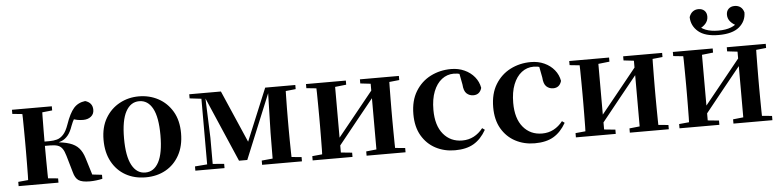

<svg xmlns="http://www.w3.org/2000/svg" viewBox="-48 -1072 5460 1342"><g transform="rotate(-5 2682.0 -401.0)"><path d="M37.2 0V-29.9L147 -40.2H208.6L316.8 -29.9V0ZM37.2 -506.8V-535.7H316.8V-506.8L208.6 -495.5H147ZM105.9 0Q107.6 -25.5 108.1 -67.4Q108.6 -109.4 109.1 -154.7Q109.6 -200 109.6 -234.8V-301.2Q109.6 -335.7 109.1 -381Q108.6 -426.4 108.1 -468.7Q107.6 -511 105.9 -535.7H247.6Q246.6 -511 246.1 -468.2Q245.6 -425.4 245.1 -377.7Q244.6 -330 244.6 -289.8V-269.3Q244.6 -217.7 245.1 -164.9Q245.6 -112.1 246.1 -68.8Q246.6 -25.5 247.6 0ZM422.8 -64.1 388.9 -181.4Q379.5 -214.7 366.8 -232.8Q354 -250.9 333.6 -257.6Q313.3 -264.3 279.4 -264.3H176.9V-294.5H279.8Q307.9 -294.5 332 -301Q356.1 -307.4 377 -329.9Q398 -352.3 414.3 -399.3Q441 -476.8 471.5 -511.4Q502 -545.9 552.1 -551.9Q603.7 -536.4 603.7 -485.9Q603.7 -456 582 -438.9Q560.2 -421.8 527.7 -421.8Q503.5 -421.8 485.8 -425.6Q468.1 -429.3 448 -436.9L498.8 -479.7Q477.6 -455.6 465.7 -437.1Q453.8 -418.5 442 -386.8Q427.7 -345.1 408.8 -322.2Q389.8 -299.2 365.9 -288.8Q341.9 -278.3 312.2 -273.1L314.4 -283.3Q378.6 -278.6 419.1 -265.1Q459.6 -251.7 483.3 -225.1Q507.1 -198.6 520.6 -153.9L564.3 -11.8L469.7 -46L624.6 -28.2V0Q605.7 4.5 581.6 7.3Q557.5 10.2 536.2 10.2Q481.1 10.2 457.3 -6Q433.5 -22.2 422.8 -64.1Z M928 16.2Q848.7 16.2 787.5 -18.3Q726.3 -52.8 691.5 -117Q656.6 -181.2 656.6 -269.8Q656.6 -359.1 693.8 -422Q731 -484.9 792.9 -518.4Q854.8 -551.9 928 -551.9Q1002.1 -551.9 1064.1 -518.8Q1126 -485.6 1163.2 -422.7Q1200.4 -359.8 1200.4 -269.8Q1200.4 -180.5 1165 -116.3Q1129.6 -52 1068.4 -17.9Q1007.2 16.2 928 16.2ZM928 -17.5Q989 -17.5 1022.4 -80.1Q1055.7 -142.6 1055.7 -268.1Q1055.7 -394.2 1022.4 -456.1Q989 -518 928 -518Q867.7 -518 834 -456.1Q800.2 -394.2 800.2 -268.1Q800.2 -142.6 834 -80.1Q867.7 -17.5 928 -17.5Z M1587.3 -42.8 1385.5 -510.6H1375.7V-535.7H1503.3L1673.1 -144.6H1651.9L1814 -535.7H1847.2V-512.1H1838.2L1645.2 -42.8ZM1822.3 0 1823.9 -217.9 1832.2 -535.7H1956.1Q1955.1 -511 1954.3 -468.7Q1953.4 -426.4 1952.9 -381Q1952.4 -335.7 1952.4 -301.2V-234.8Q1952.4 -200 1952.9 -154.7Q1953.4 -109.4 1954.3 -67.4Q1955.1 -25.5 1956.1 0ZM1277.2 0V-29.9L1372.9 -37.3H1391.5L1481.9 -29.9V0ZM1745.5 0V-29.9L1854.3 -40.2H1916.6L2025.1 -29.9V0ZM1281.2 -506.8V-535.7H1387.8V-495.5H1376.5ZM1363.1 0V-535.7H1390.1L1402 -219.6V0ZM1884.6 -495.5V-535.7H2025.3V-506.8L1916.9 -495.5Z M2100.2 0V-29.9L2209 -40.2H2277.4L2379.8 -29.9V0ZM2478.6 0V-29.9L2575.5 -40.2H2643.3L2752 -29.9V0ZM2168.9 0Q2170.6 -25.5 2171.1 -67.4Q2171.6 -109.4 2172.1 -154.7Q2172.6 -200 2172.6 -234.8V-301.2Q2172.6 -335.7 2172.1 -381Q2171.6 -426.4 2171.1 -468.7Q2170.6 -511 2168.9 -535.7H2301.4V0ZM2272.7 -51.6 2224.4 -77.8H2249.4L2408.6 -274.4L2579 -485.4L2626.7 -460.9H2602.5L2438.2 -257.7ZM2550.8 0V-535.7H2682.6Q2681.6 -511 2681.1 -468.7Q2680.6 -426.4 2680.1 -381Q2679.6 -335.7 2679.6 -301.2V-234.8Q2679.6 -200 2680.1 -154.7Q2680.6 -109.4 2681.1 -67.4Q2681.6 -25.5 2682.6 0ZM2100.2 -506.8V-535.7H2379.8V-506.8L2277.7 -495.5H2210ZM2478.6 -506.8V-535.7H2752V-506.8L2643.5 -495.5H2575.8Z M3098.1 16.2Q3023.1 16.2 2962.2 -16Q2901.3 -48.3 2865.4 -109.8Q2829.6 -171.4 2829.6 -259.7Q2829.6 -354.7 2869.5 -419.9Q2909.4 -485 2975.1 -518.5Q3040.9 -551.9 3119 -551.9Q3170.5 -551.9 3212.8 -532.5Q3255.2 -513.2 3282.8 -479.5Q3310.4 -445.8 3318 -402.4Q3304.4 -355.6 3259.4 -355.6Q3231.9 -355.6 3212.1 -373.6Q3192.4 -391.6 3189.6 -436.8L3171.8 -530.1L3239.7 -486.3Q3210.8 -503.2 3186.1 -510.6Q3161.4 -518 3134.6 -518Q3088.2 -518 3051.2 -489.4Q3014.1 -460.7 2992.9 -407.1Q2971.7 -353.5 2971.7 -277.6Q2971.7 -168.4 3022 -108Q3072.4 -47.5 3155.2 -47.5Q3199.5 -47.5 3235.8 -66.7Q3272.2 -85.9 3299.9 -121.4L3317.8 -108.4Q3282.1 -45.4 3230.3 -14.6Q3178.5 16.2 3098.1 16.2Z M3658.1 16.2Q3583.1 16.2 3522.2 -16Q3461.3 -48.3 3425.4 -109.8Q3389.6 -171.4 3389.6 -259.7Q3389.6 -354.7 3429.5 -419.9Q3469.4 -485 3535.1 -518.5Q3600.9 -551.9 3679 -551.9Q3730.5 -551.9 3772.8 -532.5Q3815.2 -513.2 3842.8 -479.5Q3870.4 -445.8 3878 -402.4Q3864.4 -355.6 3819.4 -355.6Q3791.9 -355.6 3772.1 -373.6Q3752.4 -391.6 3749.6 -436.8L3731.8 -530.1L3799.7 -486.3Q3770.8 -503.2 3746.1 -510.6Q3721.4 -518 3694.6 -518Q3648.2 -518 3611.2 -489.4Q3574.1 -460.7 3552.9 -407.1Q3531.7 -353.5 3531.7 -277.6Q3531.7 -168.4 3582 -108Q3632.4 -47.5 3715.2 -47.5Q3759.5 -47.5 3795.8 -66.7Q3832.2 -85.9 3859.9 -121.4L3877.8 -108.4Q3842.1 -45.4 3790.3 -14.6Q3738.5 16.2 3658.1 16.2Z M3947.2 0V-29.9L4056 -40.2H4124.4L4226.8 -29.9V0ZM4325.6 0V-29.9L4422.5 -40.2H4490.3L4599 -29.9V0ZM4015.9 0Q4017.6 -25.5 4018.1 -67.4Q4018.6 -109.4 4019.1 -154.7Q4019.6 -200 4019.6 -234.8V-301.2Q4019.6 -335.7 4019.1 -381Q4018.6 -426.4 4018.1 -468.7Q4017.6 -511 4015.9 -535.7H4148.4V0ZM4119.7 -51.6 4071.4 -77.8H4096.4L4255.6 -274.4L4426 -485.4L4473.7 -460.9H4449.5L4285.2 -257.7ZM4397.8 0V-535.7H4529.6Q4528.6 -511 4528.1 -468.7Q4527.6 -426.4 4527.1 -381Q4526.6 -335.7 4526.6 -301.2V-234.8Q4526.6 -200 4527.1 -154.7Q4527.6 -109.4 4528.1 -67.4Q4528.6 -25.5 4529.6 0ZM3947.2 -506.8V-535.7H4226.8V-506.8L4124.7 -495.5H4057ZM4325.6 -506.8V-535.7H4599V-506.8L4490.5 -495.5H4422.8Z M5004.6 -625.8Q4908.8 -625.8 4861.3 -666.3Q4813.9 -706.8 4812.6 -767.8Q4821.5 -793.6 4838.5 -805.9Q4855.5 -818.3 4878 -818.3Q4904.5 -818.3 4920.3 -803Q4936 -787.8 4936 -761.5Q4936 -733.7 4917.9 -712.7Q4899.9 -691.8 4870.8 -679.3L4850.9 -717.1Q4880.2 -685.1 4916.2 -670.9Q4952.3 -656.7 5004.6 -656.7Q5057.5 -656.7 5093.8 -670.9Q5130.1 -685.1 5158.6 -717.1L5139.4 -679.3Q5110.4 -691.8 5092 -712.7Q5073.5 -733.7 5073.5 -761.5Q5073.5 -787.8 5089.6 -803Q5105.7 -818.3 5132 -818.3Q5155.8 -818.3 5172.8 -805.9Q5189.7 -793.6 5196.9 -767.8Q5196.7 -706.1 5149.1 -665.9Q5101.4 -625.8 5004.6 -625.8ZM4674.2 0V-29.9L4783 -40.2H4851.4L4953.8 -29.9V0ZM5052.6 0V-29.9L5149.5 -40.2H5217.3L5326 -29.9V0ZM4742.9 0Q4744.6 -25.5 4745.1 -67.4Q4745.6 -109.4 4746.1 -154.7Q4746.6 -200 4746.6 -234.8V-301.2Q4746.6 -335.7 4746.1 -381Q4745.6 -426.4 4745.1 -468.7Q4744.6 -511 4742.9 -535.7H4875.4V0ZM4846.7 -51.6 4798.4 -77.8H4823.4L4982.6 -274.4L5153 -485.4L5200.7 -460.9H5176.5L5012.2 -257.7ZM5124.8 0V-535.7H5256.6Q5255.6 -511 5255.1 -468.7Q5254.6 -426.4 5254.1 -381Q5253.6 -335.7 5253.6 -301.2V-234.8Q5253.6 -200 5254.1 -154.7Q5254.6 -109.4 5255.1 -67.4Q5255.6 -25.5 5256.6 0ZM4674.2 -506.8V-535.7H4953.8V-506.8L4851.7 -495.5H4784ZM5052.6 -506.8V-535.7H5326V-506.8L5217.5 -495.5H5149.8Z"/></g></svg>

Font: Noto Serif SC ExtraLight
Style: Regular
Weight: 200
Designer: Ryoko NISHIZUKA 西塚涼子 (kana & ideographs); Frank Grießhammer (Latin, Greek & Cyrillic); Wenlong ZHANG 张文龙 (bopomofo); San
Foundry: Adobe
Version: Version 2.002-H1;hotconv 1.1.0;makeotfexe 2.6.0